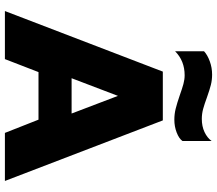

<svg xmlns="http://www.w3.org/2000/svg" viewBox="-71 -814 885 783"><g transform="rotate(90 371.5 -422.5)"><path d="M369 -713Q341 -723 322.5 -728Q304 -733 287 -733Q228 -733 189 -694V-812Q204 -826 230 -835.5Q256 -845 284 -845Q306 -845 326 -840Q346 -835 377 -824Q404 -814 424 -808.5Q444 -803 465 -803Q495 -803 518.5 -814Q542 -825 555 -843V-724Q545 -710 520.5 -700.5Q496 -691 468 -691Q445 -691 423 -696.5Q401 -702 369 -713ZM272 -644H471L718 0H522L468 -137H274L221 0H25ZM443 -272 371 -461 299 -272Z"/></g></svg>

Font: Kanit Bold
Style: Regular
Weight: 700
Designer: Katatrad Team
Foundry: CadsonDemak
Version: Version 1.000